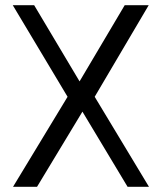

<svg xmlns="http://www.w3.org/2000/svg" viewBox="-20 -716 621 736"><path d="M285 -404 458 -696H550L343 -345L551 0H469L296 -288L122 0H30L239 -345L29 -696H111Z"/></svg>

Font: Panefresco 400wt
Style: Regular
Weight: 400
Foundry: Campivisivi & Chank Co
Version: Version 1.002